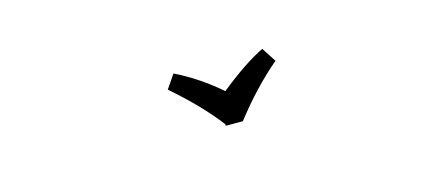

<svg xmlns="http://www.w3.org/2000/svg" viewBox="-27 -956 747 338"><g transform="rotate(-15 346.0 -787.0)"><path d="M356 -730V-732.9Q325.2 -773.4 273.9 -817.9L291 -842.8Q334.5 -821.3 371.1 -789.1Q418 -827.1 453.1 -844.2L470.2 -817.9Q426.8 -781.2 387.2 -730Z"/></g></svg>

Font: Linear Smooth Low Contrast
Style: Regular
Weight: 500
Designer: Philipp H. Poll, Flanker
Foundry: Philipp H. Poll, reworked by Flanker
Version: Version 1.010 | FøM Fix